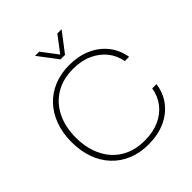

<svg xmlns="http://www.w3.org/2000/svg" viewBox="-250 -1101 1271 1271"><g transform="rotate(-45 385.5 -465.5)"><path d="M405 8Q326 8 261.5 -18.5Q197 -45 150.5 -94.5Q104 -144 79.5 -212.5Q55 -281 55 -364Q55 -448 80 -516.5Q105 -585 151 -634Q197 -683 261.5 -709.5Q326 -736 405 -736Q490 -736 557 -706.5Q624 -677 667.5 -623Q711 -569 724 -494H684Q673 -555 636 -601Q599 -647 540.5 -673.5Q482 -700 405 -700Q309 -700 240 -658Q171 -616 133.5 -540.5Q96 -465 96 -364Q96 -289 117.5 -227Q139 -165 179 -120.5Q219 -76 276 -52Q333 -28 405 -28Q482 -28 541 -54Q600 -80 637 -127.5Q674 -175 684 -238H724Q714 -163 671 -107.5Q628 -52 560 -22Q492 8 405 8ZM391 -803 288 -939H327L412 -827L497 -939H537L433 -803Z"/></g></svg>

Font: Mona Sans ExtraLight
Style: Regular
Weight: 200
Designer: Deni Anggara
Foundry: GitHub
Version: Version 2.000